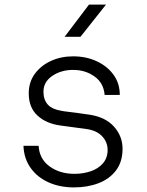

<svg xmlns="http://www.w3.org/2000/svg" viewBox="-20 -805 640 835"><path d="M302 10Q240 10 191 -12Q142 -34 113 -75Q84 -116 82 -171H148Q151 -114 195.5 -81.5Q240 -49 304 -49Q341 -49 374 -60Q407 -71 427.5 -94.5Q448 -118 448 -153Q448 -187 424 -212.5Q400 -238 355 -244Q327 -248 299.5 -251.5Q272 -255 244 -259Q182 -267 143.5 -302Q105 -337 105 -399Q105 -448 131.5 -484Q158 -520 201.5 -540Q245 -560 298 -560Q355 -560 401 -538.5Q447 -517 474 -479.5Q501 -442 501 -392H435Q431 -444 391 -472.5Q351 -501 298 -501Q246 -501 207.5 -475Q169 -449 169 -406Q169 -371 188.5 -349.5Q208 -328 259 -321Q283 -318 311 -314.5Q339 -311 371 -306Q440 -295 476.5 -253.5Q513 -212 513 -158Q513 -102 485 -64.5Q457 -27 409 -8.5Q361 10 302 10ZM261 -645 367 -785H441L330 -645Z"/></svg>

Font: Tiny ExtraLight
Style: Regular
Weight: 200
Monospace: yes
Designer: Philipp Nurullin, Konstantin Bulenkov
Foundry: JetBrains
Version: Version 2.251; ttfautohint (v1.8.4.7-5d5b)